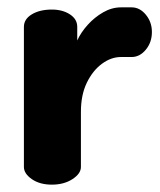

<svg xmlns="http://www.w3.org/2000/svg" viewBox="-20 -502 434 522"><path d="M121 0Q88 0 66.5 -15Q45 -30 45 -48V-429Q45 -450 66.5 -463Q88 -476 121 -476Q150 -476 170 -463Q190 -450 190 -429V-392Q200 -414 218.5 -434.5Q237 -455 260.5 -468.5Q284 -482 309 -482H338Q360 -482 376.5 -462Q393 -442 393 -415Q393 -387 376.5 -367Q360 -347 338 -347H309Q282 -347 257 -328.5Q232 -310 216 -277Q200 -244 200 -198V-48Q200 -30 177 -15Q154 0 121 0Z"/></svg>

Font: Dosis ExtraLight ExtraBold
Style: Regular
Weight: 800
Version: Version 3.001; ttfautohint (v1.8.2)